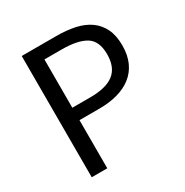

<svg xmlns="http://www.w3.org/2000/svg" viewBox="-168 -869 968 1005"><g transform="rotate(-30 316.0 -366.5)"><path d="M100 0V-733H309Q371 -733 421.5 -722Q472 -711 508 -685.5Q544 -660 564 -619Q584 -578 584 -518Q584 -460 564.5 -417Q545 -374 509 -346Q473 -318 423.5 -304.5Q374 -291 314 -291H194V0ZM194 -658V-366H302Q399 -366 445.5 -402.5Q492 -439 492 -518Q492 -598 443.5 -628Q395 -658 298 -658Z"/></g></svg>

Font: Kinto Sans
Style: Regular
Weight: 400
Designer: Authors: Ryoko NISHIZUKA  (kana & ideographs); Paul D. Hunt (Latin, Greek & Cyrillic); Wenlong ZHANG  (bopomofo); Sandol
Foundry: Adobe Systems Incorporated, ookami Inc.
Version: Version 0.001